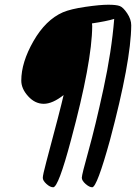

<svg xmlns="http://www.w3.org/2000/svg" viewBox="-20 -807 575 812"><path d="M249 -405Q202 -368 165 -368Q128 -368 99 -400Q70 -432 70 -466Q70 -543 121.5 -633Q173 -723 246 -755Q279 -769 341 -778Q403 -787 437.5 -787Q472 -787 486.5 -781.5Q501 -776 518 -750.5Q535 -725 535 -700Q534 -548 445 -214Q390 -15 370 -15Q358 -15 342 -29Q326 -43 326 -55.5Q326 -68 354.5 -170Q383 -272 417.5 -431Q452 -590 463 -727Q430 -717 369 -708Q370 -704 370 -697Q369 -544 280 -214Q227 -15 205 -15Q192 -15 176.5 -29Q161 -43 161 -55Q161 -67 176 -123Q236 -347 249 -405Z"/></svg>

Font: Kalam
Style: Regular
Weight: 400
Designer: Lipi Raval (Devanagari and Latin), Jonny Pinhorn (Latin)
Foundry: Indian Type Foundry
Version: Version 2.001;PS 1.0;hotconv 1.0.79;makeotf.lib2.5.61930; tt